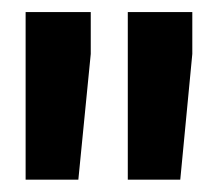

<svg xmlns="http://www.w3.org/2000/svg" viewBox="-20 -770 358 311"><path d="M127 -750.5V-682.6L106.9 -479H21.5V-676.3V-750.5ZM291.5 -750.5V-682.6L272 -479H187V-680.7V-750.5Z"/></svg>

Font: Roboto ExtraBold
Style: Regular
Weight: 800
Designer: Christian Robertson
Foundry: Google
Version: Version 3.009; 2024